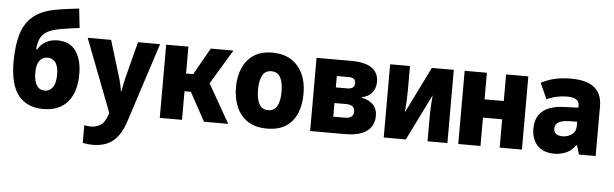

<svg xmlns="http://www.w3.org/2000/svg" viewBox="-57 -983 4618 1445"><g transform="rotate(5 2252.0 -260.5)"><path d="M284 10Q161 10 96 -71Q31 -152 31 -325Q31 -449 57 -535Q83 -621 144.5 -672Q206 -723 312 -742Q354 -750 396.5 -755.5Q439 -761 488 -767L504 -622Q456 -615 417 -609.5Q378 -604 338 -596Q285 -585 254.5 -564.5Q224 -544 210 -512.5Q196 -481 192 -434H201Q222 -472 259.5 -493Q297 -514 347 -514Q441 -514 486.5 -448.5Q532 -383 532 -276Q532 -139 468 -64.5Q404 10 284 10ZM284 -129Q320 -129 343 -160Q366 -191 366 -257Q366 -320 343.5 -349Q321 -378 284 -378Q245 -378 223 -348Q201 -318 201 -257Q201 -195 222 -162Q243 -129 284 -129Z M677 246Q639 246 603 238V104Q628 110 652 110Q691 110 724 91Q757 72 777 11L782 -4L571 -553H748L836 -264Q842 -241 847 -219.5Q852 -198 856 -173H859Q863 -196 868 -221Q873 -246 877 -265L951 -553H1118L923 49Q890 150 832 198Q774 246 677 246Z M1164 0V-553H1332V-350H1386L1501 -553H1672L1515 -292L1681 0H1498L1380 -216H1332V0Z M1974 10Q1885 10 1827.5 -28.5Q1770 -67 1742.5 -133Q1715 -199 1715 -280Q1715 -361 1742.5 -425Q1770 -489 1825.5 -526Q1881 -563 1967 -563Q2088 -563 2157 -485.5Q2226 -408 2226 -273Q2226 -194 2200.5 -130Q2175 -66 2119.5 -28Q2064 10 1974 10ZM1971 -129Q2019 -129 2039.5 -168.5Q2060 -208 2060 -276Q2060 -345 2039 -384Q2018 -423 1971 -423Q1923 -423 1902.5 -383Q1882 -343 1882 -276Q1882 -207 1903 -168Q1924 -129 1971 -129Z M2300 0V-553H2561Q2769 -553 2769 -412Q2769 -365 2743 -331.5Q2717 -298 2667 -288V-283Q2719 -274 2751 -242Q2783 -210 2783 -157Q2783 -111 2761 -75.5Q2739 -40 2690.5 -20Q2642 0 2561 0ZM2464 -344H2549Q2606 -344 2606 -387Q2606 -430 2554 -430H2464ZM2464 -123H2551Q2617 -123 2617 -174Q2617 -226 2552 -226H2464Z M2856 0V-553H3006V-362Q3006 -323 3004 -287.5Q3002 -252 2998 -202L3171 -553H3337V0H3187V-196Q3187 -233 3189.5 -270.5Q3192 -308 3195 -348L3023 0Z M3419 0V-553H3587V-352H3732V-553H3900V0H3732V-214H3587V0Z M4149 10Q4060 10 4016 -38.5Q3972 -87 3972 -165Q3972 -228 3999.5 -267.5Q4027 -307 4075 -326Q4123 -345 4187 -347L4296 -351V-367Q4296 -427 4206 -427Q4121 -427 4051 -393L3997 -513Q4047 -539 4100 -551.5Q4153 -564 4223 -564Q4457 -564 4457 -376V0H4331L4310 -69H4306Q4269 -20 4226 -5Q4183 10 4149 10ZM4195 -126Q4234 -126 4265 -148Q4296 -170 4296 -215V-245L4240 -244Q4186 -243 4157.5 -228Q4129 -213 4129 -179Q4129 -152 4147 -139Q4165 -126 4195 -126Z"/></g></svg>

Font: Noto Sans Mono SemiCondensed Black
Style: Regular
Weight: 900
Width: 4
Designer: Monotype Design Team
Foundry: Monotype Imaging Inc.
Version: Version 2.014; ttfautohint (v1.8.4.7-5d5b)